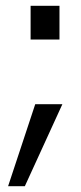

<svg xmlns="http://www.w3.org/2000/svg" viewBox="-20 -491 280 665"><path d="M102 -130H196L66 154H8ZM86 -471H186V-354H86Z"/></svg>

Font: HK Grotesk
Style: Regular
Weight: 400
Designer: Alfredo Marco Pradil
Foundry: Hanken Design Co.
Version: Version 3.001